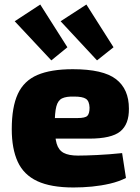

<svg xmlns="http://www.w3.org/2000/svg" viewBox="-20 -817 618 849"><path d="M302 -511Q436 -511 493 -467Q550 -423 550 -337Q551 -268 512 -236Q473 -204 374 -204H102V-295H323Q357 -295 366.5 -305Q376 -315 376 -341Q375 -370 360 -380Q345 -390 308 -390Q273 -391 254.5 -382Q236 -373 229 -346Q222 -319 222 -265Q222 -211 230.5 -182Q239 -153 261.5 -141Q284 -129 325 -129Q357 -129 409.5 -131.5Q462 -134 520 -140L537 -30Q505 -14 466.5 -5Q428 4 387 8Q346 12 305 12Q205 12 145 -16Q85 -44 58.5 -101.5Q32 -159 32 -246Q32 -344 59 -402Q86 -460 145.5 -485.5Q205 -511 302 -511ZM362 -797 482 -608 409 -550 248 -723ZM158 -797 278 -608 207 -550 45 -723Z"/></svg>

Font: Exo 2 ExtraBold
Style: Regular
Weight: 800
Designer: Natanael Gama
Foundry: Natanael Gama
Version: Version 2.010